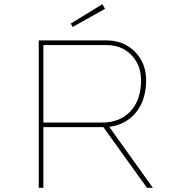

<svg xmlns="http://www.w3.org/2000/svg" viewBox="-20 -892 851 912"><path d="M164 0V-700H486Q541 -700 583 -675.5Q625 -651 649.5 -608.5Q674 -566 674 -511Q674 -443 648.5 -393Q623 -343 577 -315.5Q531 -288 468 -288H186V0ZM678 0 464 -298 490 -302 706 0ZM186 -310H466Q523 -310 564.5 -335Q606 -360 628 -405Q650 -450 650 -510Q650 -559 629.5 -596.5Q609 -634 572 -656Q535 -678 484 -678H186ZM325 -764 316 -780 466 -872 479 -850Z"/></svg>

Font: Lexend Mega Thin
Style: Regular
Weight: 250
Version: Version 1.007